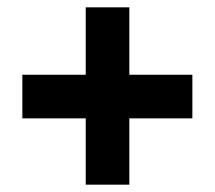

<svg xmlns="http://www.w3.org/2000/svg" viewBox="-20 -616 587 524"><path d="M333 -412H505V-293H333V-112H214V-293H41V-412H214V-596H333Z"/></svg>

Font: Noto Sans Khmer UI SemiCondensed ExtraBold
Style: Regular
Weight: 800
Width: 4
Designer: Danh Hong and the Monotype Design Team
Foundry: Monotype Imaging Inc.
Version: Version 2.002; ttfautohint (v1.8.4.7-5d5b)